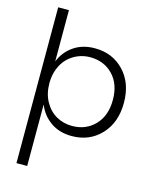

<svg xmlns="http://www.w3.org/2000/svg" viewBox="-142 -835 959 1188"><g transform="rotate(15 337.5 -241.0)"><path d="M148.9 -412.1Q174.3 -476.1 230.7 -515.1Q287.1 -554.2 366.2 -554.2Q479.5 -554.2 552.7 -477.3Q626 -400.4 626 -273.9Q626 -147.5 552.7 -69.8Q479.5 7.8 366.2 7.8Q287.1 7.8 230.7 -31.7Q174.3 -71.3 148.9 -136.2V257.8H80.1V-740.2H148.9ZM352.1 -493.2Q310.5 -493.2 273.7 -477.8Q236.8 -462.4 209 -434.3Q181.2 -406.2 165 -364.5Q148.9 -322.8 148.9 -272.9Q148.9 -206.5 176.8 -156Q204.6 -105.5 250.5 -79.3Q296.4 -53.2 352.1 -53.2Q440.4 -53.2 497.8 -112.8Q555.2 -172.4 555.2 -273.9Q555.2 -375.5 498 -434.3Q440.9 -493.2 352.1 -493.2Z"/></g></svg>

Font: SVN-Poppins Light
Style: Regular
Weight: 300
Designer: Ninad Kale (Devanagari), Jonny Pinhorn (Latin)
Foundry: Indian Type Foundry
Version: Version 3.002 2017